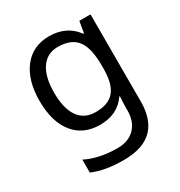

<svg xmlns="http://www.w3.org/2000/svg" viewBox="-183 -674 980 1043"><g transform="rotate(-30 307.5 -153.0)"><path d="M275 -546Q328 -546 370.5 -526Q413 -506 443 -465H448L460 -536H530V9Q530 85 504 136.5Q478 188 425 214Q372 240 290 240Q232 240 183.5 231.5Q135 223 97 206V125Q135 145 186 156Q237 167 295 167Q364 167 403.5 126.5Q443 86 443 16V-5Q443 -17 444 -39.5Q445 -62 446 -71H442Q414 -30 372.5 -10Q331 10 276 10Q172 10 113.5 -63Q55 -136 55 -267Q55 -395 113.5 -470.5Q172 -546 275 -546ZM287 -472Q220 -472 183 -418.5Q146 -365 146 -266Q146 -167 182.5 -114.5Q219 -62 289 -62Q330 -62 359 -72.5Q388 -83 407 -105.5Q426 -128 435 -163Q444 -198 444 -246V-267Q444 -340 427.5 -385Q411 -430 376 -451Q341 -472 287 -472Z"/></g></svg>

Font: kannada25
Style: Book
Weight: 400
Designer: Jelle Bosma - Monotype Design Team
Foundry: Monotype Imaging Inc.
Version: Version 2.003